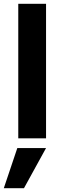

<svg xmlns="http://www.w3.org/2000/svg" viewBox="-31 -727 327 1009"><path d="M95 262H-11L60 51H211ZM211 0H65V-707H211Z"/></svg>

Font: Hind Madurai
Style: Bold
Weight: 700
Designer: Jyotish Sonowal
Foundry: Indian Type Foundry
Version: Version 0.702;PS 1.0;hotconv 1.0.81;makeotf.lib2.5.63406